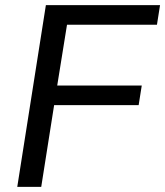

<svg xmlns="http://www.w3.org/2000/svg" viewBox="-20 -725 641 745"><path d="M47 0 158 -705H601L589 -629H240L202 -393H530L518 -317H190L140 0Z"/></svg>

Font: Nunito Sans 12pt ExtraLight 12pt Medium
Style: Italic
Weight: 500
Italic angle: -9°
Version: Version 3.101;gftools[0.9.27]